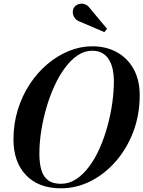

<svg xmlns="http://www.w3.org/2000/svg" viewBox="-20 -1011 778 1041"><path d="M310.5 10Q189 10 121 -61.5Q53 -133 53 -255Q53 -340.5 76.8 -416.8Q100.5 -493 142 -555.8Q183.5 -618.5 238 -664.2Q292.5 -710 354.5 -735Q416.5 -760 480 -760Q556 -760 614 -727.8Q672 -695.5 704.8 -636Q737.5 -576.5 737.5 -495Q737.5 -388 702.5 -296.2Q667.5 -204.5 607.5 -135.8Q547.5 -67 470.8 -28.5Q394 10 310.5 10ZM310.5 -14.5Q354.5 -14.5 392.8 -39.5Q431 -64.5 463.2 -107.8Q495.5 -151 520.2 -206.8Q545 -262.5 562.2 -325.2Q579.5 -388 588.5 -451.2Q597.5 -514.5 597.5 -572.5Q597.5 -604 591.5 -633Q585.5 -662 572.2 -685.2Q559 -708.5 536.2 -722.2Q513.5 -736 480 -736Q438.5 -736 401.2 -711Q364 -686 332 -642.8Q300 -599.5 274.5 -543.5Q249 -487.5 231 -425Q213 -362.5 203.2 -299Q193.5 -235.5 193.5 -177.5Q193.5 -126 204.2 -89.5Q215 -53 240.5 -33.8Q266 -14.5 310.5 -14.5ZM545.5 -837 413.5 -893.5Q396 -899.5 386 -912.8Q376 -926 374.8 -941.8Q373.5 -957.5 381.5 -970.5Q387 -979 397.2 -984.8Q407.5 -990.5 419.8 -991.2Q432 -992 444.2 -986.5Q456.5 -981 466.5 -967.5L560.5 -854.5Z"/></svg>

Font: Bodoni Moda 9pt SemiBold
Style: Italic
Weight: 600
Italic angle: -13°
Designer: Owen Earl
Foundry: indestructible type
Version: Version 2.004